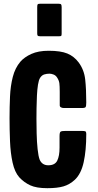

<svg xmlns="http://www.w3.org/2000/svg" viewBox="-20 -976 512 1006"><path d="M175 -801.2V-938Q175 -950 177.4 -953.2Q179.8 -956.4 190.2 -956.4H287Q297.4 -956.4 300.2 -952.8Q303 -949.2 303 -938V-800.4Q303 -790.8 301 -788.4Q299 -786 289.4 -786H191Q180.6 -786 177.8 -788.8Q175 -791.6 175 -801.2ZM323 -290H408Q422 -290 427 -288Q432 -286 432 -273Q432 -188 418.5 -126.5Q405 -65 372 -34Q345 -9 312.5 0.5Q280 10 228 10Q171 10 138.5 -5Q106 -20 81 -47Q57 -74 46 -124Q35 -174 32.5 -235.5Q30 -297 30 -357Q30 -416 32.5 -471Q35 -526 47 -573Q59 -620 87 -653Q108 -677 144.5 -693.5Q181 -710 235 -710Q298 -710 333 -695.5Q368 -681 392 -649Q421 -610 426.5 -559Q432 -508 432 -439Q432 -420 428.5 -415Q425 -410 409 -410H314Q306 -410 299.5 -413.5Q293 -417 293 -424V-494Q293 -525 291 -540Q289 -555 279 -570Q272 -581 260.5 -585.5Q249 -590 239 -590Q225 -590 212 -586Q199 -582 190 -568Q183 -557 179 -532Q175 -507 173.5 -474.5Q172 -442 171.5 -410Q171 -378 171 -354Q171 -321 172 -277Q173 -233 177 -195Q181 -157 188 -139Q201 -110 233 -110Q268 -110 280 -134.5Q292 -159 292 -202V-263Q292 -283 298 -286.5Q304 -290 323 -290Z"/></svg>

Font: Railroad Gothic CC
Style: Bold
Weight: 700
Designer: indestructible type*
Foundry: Cowboy Collective
Version: Version 1.000